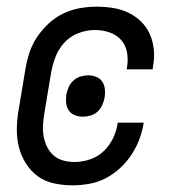

<svg xmlns="http://www.w3.org/2000/svg" viewBox="-20 -548 540 576"><path d="M198 8Q169 8 141.5 2Q114 -4 93 -19.5Q72 -35 57.5 -58Q43 -81 36.5 -107.5Q30 -134 30.5 -162.5Q31 -191 36 -219L56 -339Q60 -364 68 -389Q76 -414 91 -436.5Q106 -459 126 -477.5Q146 -496 170 -507.5Q194 -519 219.5 -523.5Q245 -528 270 -528Q295 -528 319.5 -524Q344 -520 365 -510Q386 -500 403 -483.5Q420 -467 429.5 -445.5Q439 -424 441.5 -399Q444 -374 439 -349L438 -340H360L361 -346Q365 -369 361 -391Q357 -413 343 -428.5Q329 -444 308 -451Q287 -458 264 -458Q240 -458 215 -448.5Q190 -439 172.5 -419.5Q155 -400 146 -376Q137 -352 133 -328L113 -208Q110 -190 109 -172.5Q108 -155 111 -138.5Q114 -122 121.5 -107Q129 -92 141 -81.5Q153 -71 169.5 -66.5Q186 -62 204 -62Q227 -62 250.5 -70Q274 -78 291.5 -95Q309 -112 319.5 -134Q330 -156 333 -179L334 -180H412L411 -179Q407 -154 398 -130Q389 -106 374.5 -84Q360 -62 340 -43.5Q320 -25 296.5 -13Q273 -1 247.5 3.5Q222 8 198 8ZM229 -198Q216 -198 204.5 -202.5Q193 -207 186.5 -216.5Q180 -226 178.5 -238.5Q177 -251 179 -264Q181 -275 186 -286.5Q191 -298 200.5 -306.5Q210 -315 221.5 -318.5Q233 -322 244 -322Q257 -322 268.5 -317.5Q280 -313 286.5 -303.5Q293 -294 294.5 -281.5Q296 -269 294 -256Q292 -245 287 -233.5Q282 -222 273 -213.5Q264 -205 252 -201.5Q240 -198 229 -198Z"/></svg>

Font: Iosevka Oblique
Style: Regular
Weight: 400
Italic angle: -9°
Monospace: yes
Designer: Belleve Invis
Foundry: Belleve Invis
Version: Version 32.5.0; ttfautohint (v1.8.4)